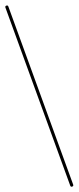

<svg xmlns="http://www.w3.org/2000/svg" viewBox="-194 -989 405 987"><g transform="rotate(-20 8.0 -495.0)"><path d="M0 -8H16V-982H0ZM8 -16Q4 -16 2 -14Q0 -12 0 -8Q0 -4 2 -2Q4 0 8 0Q12 0 14 -2Q16 -4 16 -8Q16 -12 14 -14Q12 -16 8 -16ZM8 -990Q4 -990 2 -988Q0 -986 0 -982Q0 -978 2 -976Q4 -974 8 -974Q12 -974 14 -976Q16 -978 16 -982Q16 -986 14 -988Q12 -990 8 -990Z"/></g></svg>

Font: Wavefont ExtraLight
Style: Regular
Weight: 250
Version: Version 3.004;gftools[0.9.33]